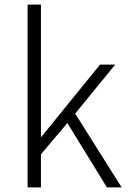

<svg xmlns="http://www.w3.org/2000/svg" viewBox="-20 -815 561 835"><path d="M100 0V-795H158V-220H160L415 -534H481L307 -321L509 0H445L273 -280L158 -144V0Z"/></svg>

Font: Noto Sans JP Thin Light
Style: Regular
Weight: 300
Version: Version 2.004-H2;hotconv 1.0.118;makeotfexe 2.5.65603